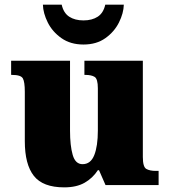

<svg xmlns="http://www.w3.org/2000/svg" viewBox="-20 -798 731 828"><path d="M257 10Q165 10 126 -39.5Q87 -89 87 -189V-402Q87 -445 78.5 -460Q70 -475 32 -475H28V-536H282V-234Q282 -170 293.5 -130Q305 -90 336 -90Q371 -90 386.5 -129Q402 -168 402 -235V-417Q402 -458 388 -466.5Q374 -475 348 -475H344V-536H596V-121Q596 -78 611 -69.5Q626 -61 652 -61H664V0H435L407 -64H402Q380 -30 345 -10Q310 10 257 10ZM340 -606Q284 -606 245 -633.5Q206 -661 186 -701Q166 -741 165 -778H246Q254 -742 278.5 -726Q303 -710 340 -710Q377 -710 401.5 -726Q426 -742 434 -778H514Q513 -741 493 -701Q473 -661 434.5 -633.5Q396 -606 340 -606Z"/></svg>

Font: Noto Serif Ethiopic Black
Style: Regular
Weight: 900
Designer: Monotype Design Team
Foundry: Monotype Imaging Inc.
Version: Version 2.102; ttfautohint (v1.8.4.7-5d5b)